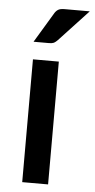

<svg xmlns="http://www.w3.org/2000/svg" viewBox="-53 -761 393 794"><g transform="rotate(5 143.5 -364.0)"><path d="M70.3 -509.8H177.7V0H70.3ZM182.6 -728H287.1L166.5 -598.6Q158.2 -589.8 150.9 -585.9Q143.6 -582.5 130.4 -582.5H66.4L139.2 -703.6Q146 -716.3 155.3 -722.2Q164.1 -728 182.6 -728Z"/></g></svg>

Font: Lato-SemiBold
Style: Regular
Weight: 500
Designer: Lukasz Dziedzic with Adam Twardoch and Botio Nikoltchev
Foundry: tyPoland Lukasz Dziedzic
Version: ""